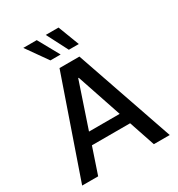

<svg xmlns="http://www.w3.org/2000/svg" viewBox="-219 -1096 1144 1236"><g transform="rotate(-30 352.5 -478.5)"><path d="M146 0 211 -193H495L560 0H678L427 -728H279L27 0ZM142 -957 253 -800H329L242 -957ZM239 -279 351 -612H355L467 -279ZM309 -957 390 -800H464L404 -957Z"/></g></svg>

Font: Wafeq Medium
Style: Regular
Weight: 500
Designer: Rasmus Andersson & Azza Alameddine
Foundry: Google & TypeTogether
Version: Version 3.000;January 28, 2025;FontCreator 15.0.0.3014 64-bi